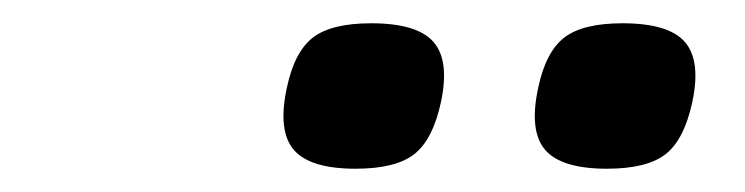

<svg xmlns="http://www.w3.org/2000/svg" viewBox="-20 -864 640 165"><path d="M501.5 -719Q462.5 -719 448.5 -735.2Q434.5 -751.5 442.5 -788.5Q449 -819.5 465 -831.8Q481 -844 515 -844Q554.5 -844 568.5 -828Q582.5 -812 575 -776.5Q568 -744 552 -731.5Q536 -719 501.5 -719ZM285.5 -719Q246.5 -719 232.5 -735.2Q218.5 -751.5 226.5 -788.5Q233 -819.5 249 -831.8Q265 -844 299 -844Q338.5 -844 352.5 -828Q366.5 -812 359 -776.5Q352 -744 336 -731.5Q320 -719 285.5 -719Z"/></svg>

Font: Victor Mono Thin
Style: Italic
Weight: 100
Italic angle: -12°
Monospace: yes
Designer: Rune Bjørnerås
Version: Version 1.561;gftools[0.9.30]